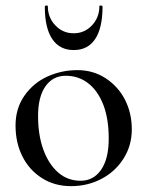

<svg xmlns="http://www.w3.org/2000/svg" viewBox="-20 -648 523 682"><path d="M339.1 -44.9Q366.2 -84 366.2 -155.5Q366.2 -227.1 346.7 -276.6Q327.1 -326.2 293 -352.5Q258.8 -378.9 213.4 -378.9Q168 -378.9 141.6 -341.6Q115.2 -304.2 115.2 -236.1Q115.2 -168 134 -116.5Q152.8 -64.9 186.5 -35.4Q220.2 -5.9 266.1 -5.9Q312 -5.9 339.1 -44.9ZM59.6 -92.5Q35.2 -141.1 35.2 -202.1Q35.2 -263.2 67.1 -308.6Q99.1 -354 149.2 -376.5Q199.2 -398.9 255.1 -398.9Q311 -398.9 355.5 -369.9Q399.9 -340.8 424.1 -293.5Q448.2 -246.1 448.2 -188.5Q448.2 -130.9 418.7 -84.5Q389.2 -38.1 340.1 -12.5Q291 13.2 232.4 13.2Q173.8 13.2 128.9 -15.4Q84 -43.9 59.6 -92.5ZM149.9 -626Q149.9 -585.9 176.5 -557.9Q203.1 -529.8 241.7 -529.8Q280.3 -529.8 306.6 -557.9Q333 -585.9 333 -626Q333 -628.9 338.6 -628.4Q344.2 -627.9 344.2 -624Q344.2 -548.8 318.1 -509.5Q292 -470.2 241.9 -470.2Q191.9 -470.2 165.5 -509.5Q139.2 -548.8 139.2 -624Q139.2 -627.9 144.5 -628.4Q149.9 -628.9 149.9 -626Z"/></svg>

Font: Cormorant-Medium
Style: Regular
Weight: 500
Designer: Christian Thalmann (Catharsis Fonts)
Version: Version 3.000